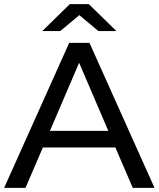

<svg xmlns="http://www.w3.org/2000/svg" viewBox="-21 -907 766 927"><path d="M-1 0H102L186 -195H536L620 0H725L411 -700H313ZM183 -757H270L362 -834L454 -757H541L408 -887H316ZM220 -275 361 -604 502 -275Z"/></svg>

Font: Chess Sans Medium
Style: Regular
Weight: 500
Designer: Wolf Bōese
Foundry: Wolf Bōese
Version: Version 7.223;Glyphs 3.3 (3306)